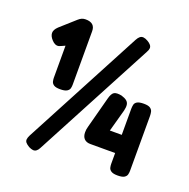

<svg xmlns="http://www.w3.org/2000/svg" viewBox="-135 -867 1015 1032"><g transform="rotate(20 372.5 -351.0)"><path d="M137 27Q122 18 115.5 10Q109 2 110 -8Q111 -18 118 -32L477 -710Q485 -725 493.5 -731.5Q502 -738 513 -737Q524 -736 538 -728Q552 -720 558.5 -711.5Q565 -703 564.5 -693.5Q564 -684 556 -670L195 11Q189 23 180.5 29.5Q172 36 161.5 35Q151 34 137 27ZM635 8Q610 8 598.5 0.5Q587 -7 584.5 -18Q582 -29 582 -39V-101H440Q417 -101 404.5 -114Q392 -127 392 -151Q392 -159 393 -167Q394 -175 397 -185L444 -362Q452 -393 465.5 -401Q479 -409 509 -403Q529 -397 539.5 -388.5Q550 -380 552 -366.5Q554 -353 549 -332L514 -205H582V-354Q582 -366 584.5 -377.5Q587 -389 599 -396Q611 -403 637 -403Q663 -403 674 -395Q685 -387 687.5 -375.5Q690 -364 690 -351V-38Q690 -29 687.5 -18Q685 -7 673.5 0.5Q662 8 635 8ZM186 -322Q161 -322 150 -329.5Q139 -337 136.5 -348Q134 -359 134 -368V-552Q125 -548 117.5 -544.5Q110 -541 102 -538Q91 -535 80.5 -539.5Q70 -544 61 -554Q43 -573 42.5 -591.5Q42 -610 63 -630L147 -705Q157 -714 166.5 -718Q176 -722 188 -722Q215 -722 228.5 -710Q242 -698 242 -674V-368Q242 -358 239.5 -347.5Q237 -337 225 -329.5Q213 -322 186 -322Z"/></g></svg>

Font: Fredoka Light SemiBold
Style: Regular
Weight: 600
Version: Version 2.001